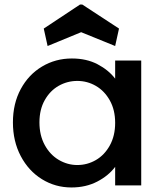

<svg xmlns="http://www.w3.org/2000/svg" viewBox="-20 -818 718 847"><path d="M190 -615 173 -692 333 -798H343L505 -692L488 -615L338 -676ZM37 -278Q37 -361 71.5 -425Q106 -489 165.5 -524.5Q225 -560 297 -560Q362 -560 410.5 -534.5Q459 -509 488 -471V-551H603V0H488V-82Q459 -43 409 -17Q359 9 295 9Q224 9 165 -27.5Q106 -64 71.5 -129.5Q37 -195 37 -278ZM488 -276Q488 -333 464.5 -375Q441 -417 403 -439Q365 -461 321 -461Q277 -461 239 -439.5Q201 -418 177.5 -376.5Q154 -335 154 -278Q154 -221 177.5 -178Q201 -135 239.5 -112.5Q278 -90 321 -90Q365 -90 403 -112Q441 -134 464.5 -176.5Q488 -219 488 -276Z"/></svg>

Font: Fz Poppins Med
Style: Regular
Weight: 500
Designer: Ninad Kale (Devanagari), Jonny Pinhorn (Latin)
Foundry: Indian Type Foundry
Version: Vit hóa bi Vntype.Com & FontZin.Com